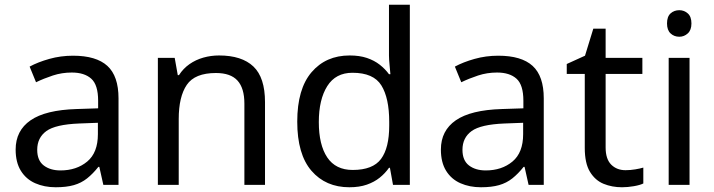

<svg xmlns="http://www.w3.org/2000/svg" viewBox="-20 -780 3014 810"><path d="M288 -545Q386 -545 433 -502Q480 -459 480 -365V0H416L399 -76H395Q372 -47 347.5 -27.5Q323 -8 291.5 1Q260 10 215 10Q167 10 128.5 -7Q90 -24 68 -59.5Q46 -95 46 -149Q46 -229 109 -272.5Q172 -316 303 -320L394 -323V-355Q394 -422 365 -448Q336 -474 283 -474Q241 -474 203 -461.5Q165 -449 132 -433L105 -499Q140 -518 188 -531.5Q236 -545 288 -545ZM314 -259Q214 -255 175.5 -227Q137 -199 137 -148Q137 -103 164.5 -82Q192 -61 235 -61Q303 -61 348 -98.5Q393 -136 393 -214V-262Z M904 -546Q1000 -546 1049 -499.5Q1098 -453 1098 -349V0H1011V-343Q1011 -408 982 -440Q953 -472 891 -472Q802 -472 768 -422Q734 -372 734 -278V0H646V-536H717L730 -463H735Q753 -491 779.5 -509.5Q806 -528 838 -537Q870 -546 904 -546Z M1454 10Q1354 10 1294 -59.5Q1234 -129 1234 -267Q1234 -405 1294.5 -475.5Q1355 -546 1455 -546Q1497 -546 1528 -535.5Q1559 -525 1582 -507Q1605 -489 1621 -467H1627Q1626 -480 1623.5 -505.5Q1621 -531 1621 -546V-760H1709V0H1638L1625 -72H1621Q1605 -49 1582 -30.5Q1559 -12 1527.5 -1Q1496 10 1454 10ZM1468 -63Q1553 -63 1587.5 -109.5Q1622 -156 1622 -250V-266Q1622 -366 1589 -419.5Q1556 -473 1467 -473Q1396 -473 1360.5 -416.5Q1325 -360 1325 -265Q1325 -169 1360.5 -116Q1396 -63 1468 -63Z M2082 -545Q2180 -545 2227 -502Q2274 -459 2274 -365V0H2210L2193 -76H2189Q2166 -47 2141.5 -27.5Q2117 -8 2085.5 1Q2054 10 2009 10Q1961 10 1922.5 -7Q1884 -24 1862 -59.5Q1840 -95 1840 -149Q1840 -229 1903 -272.5Q1966 -316 2097 -320L2188 -323V-355Q2188 -422 2159 -448Q2130 -474 2077 -474Q2035 -474 1997 -461.5Q1959 -449 1926 -433L1899 -499Q1934 -518 1982 -531.5Q2030 -545 2082 -545ZM2108 -259Q2008 -255 1969.5 -227Q1931 -199 1931 -148Q1931 -103 1958.5 -82Q1986 -61 2029 -61Q2097 -61 2142 -98.5Q2187 -136 2187 -214V-262Z M2619 -62Q2639 -62 2660 -65.5Q2681 -69 2694 -73V-6Q2680 1 2654 5.5Q2628 10 2604 10Q2562 10 2526.5 -4.5Q2491 -19 2469 -55Q2447 -91 2447 -156V-468H2371V-510L2448 -545L2483 -659H2535V-536H2690V-468H2535V-158Q2535 -109 2558.5 -85.5Q2582 -62 2619 -62Z M2889 -536V0H2801V-536ZM2846 -737Q2866 -737 2881.5 -723.5Q2897 -710 2897 -681Q2897 -653 2881.5 -639Q2866 -625 2846 -625Q2824 -625 2809 -639Q2794 -653 2794 -681Q2794 -710 2809 -723.5Q2824 -737 2846 -737Z"/></svg>

Font: uguzrati25
Style: Book
Weight: 400
Designer: Jelle Bosma - Monotype Design Team, Universal Thirst
Foundry: Monotype Imaging Inc.
Version: Version 2.106